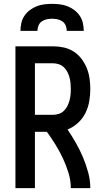

<svg xmlns="http://www.w3.org/2000/svg" viewBox="-20 -975 540 995"><path d="M60 0V-735H255Q283 -735 310.5 -729Q338 -723 361.5 -708Q385 -693 402 -670.5Q419 -648 429.5 -622.5Q440 -597 444 -569Q448 -541 448 -514Q448 -482 442.5 -450Q437 -418 422.5 -389Q408 -360 384 -338Q360 -316 330 -304Q353 -270 373.5 -234Q394 -198 410 -160Q426 -122 437 -81.5Q448 -41 448 0H347Q347 -40 335 -79Q323 -118 306 -154.5Q289 -191 267.5 -225.5Q246 -260 223 -292H161V0ZM161 -380H255Q270 -380 285 -385Q300 -390 311 -400.5Q322 -411 329 -425Q336 -439 340 -453.5Q344 -468 345.5 -483Q347 -498 347 -514Q347 -529 345.5 -544Q344 -559 340 -574Q336 -589 329 -602.5Q322 -616 311 -626.5Q300 -637 285 -642Q270 -647 255 -647H161ZM86 -815Q86 -835 90.5 -855.5Q95 -876 106.5 -893Q118 -910 134.5 -922.5Q151 -935 170 -942.5Q189 -950 209.5 -952.5Q230 -955 250 -955Q270 -955 290.5 -952.5Q311 -950 330 -942.5Q349 -935 365.5 -922.5Q382 -910 393.5 -893Q405 -876 409.5 -855.5Q414 -835 414 -815H326Q326 -829 320.5 -842.5Q315 -856 303.5 -864Q292 -872 278 -875Q264 -878 250 -878Q236 -878 222 -875Q208 -872 196.5 -864Q185 -856 179.5 -842.5Q174 -829 174 -815Z"/></svg>

Font: Zed Sans Semibold
Style: Regular
Weight: 600
Designer: Belleve Invis
Foundry: Belleve Invis
Version: Version 1.0.0; ttfautohint (v1.8.4)